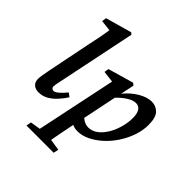

<svg xmlns="http://www.w3.org/2000/svg" viewBox="-248 -909 1322 1322"><g transform="rotate(45 412.5 -248.0)"><path d="M114 14Q85 14 66 -2Q47 -18 47 -49Q47 -64 50.5 -86Q54 -108 61 -143L123 -452Q133 -497 142 -542.5Q151 -588 158 -634L78 -643L83 -676L274 -730L287 -719L167 -138Q163 -121 161 -108.5Q159 -96 159 -88Q159 -78 165.5 -72Q172 -66 180 -66Q208 -66 263 -133L290 -113Q270 -82 243.5 -52.5Q217 -23 185 -4.5Q153 14 114 14Z M494 14Q465 14 443 3Q431 60 423 103Q415 146 408 184L491 197L483 234H218L225 197L299 185L421 -397L337 -407L342 -440L529 -494L545 -481L524 -382Q567 -434 618 -463.5Q669 -493 712 -493Q753 -493 781.5 -464.5Q810 -436 810 -363Q810 -310 791.5 -256Q773 -202 741.5 -153.5Q710 -105 669 -67.5Q628 -30 583 -8Q538 14 494 14ZM641 -409Q615 -409 581.5 -388.5Q548 -368 513 -332L462 -84Q494 -57 527 -57Q592 -57 642 -130Q668 -167 684 -219Q700 -271 700 -319Q700 -409 641 -409Z"/></g></svg>

Font: Source Serif 4 Semibold
Style: Italic
Weight: 600
Italic angle: -12°
Designer: Frank Grießhammer
Foundry: Adobe
Version: Version 4.005;hotconv 1.1.0;makeotfexe 2.6.0